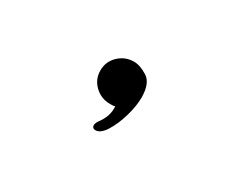

<svg xmlns="http://www.w3.org/2000/svg" viewBox="-40 -200 356 300"><g transform="rotate(30 138.5 -50.5)"><path d="M140 11Q135 11 134 7Q133 3 137 -3Q150 -20 148 -37Q146 -36 143 -36Q140 -36 139 -36Q123 -36 111.5 -47Q100 -58 100 -74Q100 -90 111.5 -101Q123 -112 139 -112Q150 -112 163.5 -103.5Q177 -95 177 -69Q177 -54 171.5 -35Q166 -16 157.5 -2.5Q149 11 140 11Z"/></g></svg>

Font: El Messiri
Style: Bold
Weight: 700
Designer: Mohamed Gaber
Foundry: Kief Type Foundry
Version: Version 2.020; ttfautohint (v1.8.3)